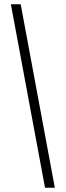

<svg xmlns="http://www.w3.org/2000/svg" viewBox="-20 -760 308 900"><path d="M31 -740H77L237 120H191Z"/></svg>

Font: Encode Sans Compressed
Style: Light
Weight: 300
Designer: Pablo Impallari, Andres Torresi
Foundry: Pablo Impallari, Andres Torresi
Version: Version 1.000; ttfautohint (v1.00) -l 8 -r 50 -G 200 -x 14 -